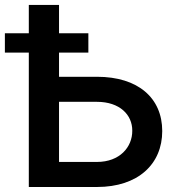

<svg xmlns="http://www.w3.org/2000/svg" viewBox="-38 -747 724 767"><path d="M349.4 -440.3H197.8V-536.9H315V-614H197.8V-727.3H77.1V-614H-18.5V-536.9H77.1V0H349.4C513.8 0 610.1 -91.6 610.1 -223.4C610.1 -355.5 513.8 -440.3 349.4 -440.3ZM197.8 -100.1V-340.2H349.4C440.3 -340.2 490.8 -288.4 490.4 -224.8C490.8 -159.4 440.3 -100.1 349.4 -100.1Z"/></svg>

Font: Magic Ui Pro Semi Bold
Style: Regular
Weight: 600
Designer: Stefan Endress, Andreas Faust
Version: Version 1.000;FEAKit 1.0